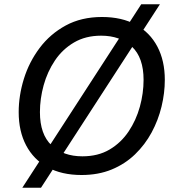

<svg xmlns="http://www.w3.org/2000/svg" viewBox="-20 -812 824 904"><path d="M85 72 645 -792H733L173 72ZM68 -284Q68 -362 92.5 -441Q117 -520 166.5 -586Q216 -652 289.5 -692Q363 -732 460 -732Q554 -732 620 -695.5Q686 -659 721 -592.5Q756 -526 756 -436Q756 -374 740.5 -310Q725 -246 694 -188.5Q663 -131 616 -85.5Q569 -40 506 -14Q443 12 364 12Q270 12 204 -24.5Q138 -61 103 -127.5Q68 -194 68 -284ZM168 -284Q168 -179 223 -127.5Q278 -76 368 -76Q442 -76 496 -108Q550 -140 585.5 -193Q621 -246 638.5 -309.5Q656 -373 656 -436Q656 -541 601 -592.5Q546 -644 456 -644Q383 -644 328.5 -612Q274 -580 238.5 -527Q203 -474 185.5 -410.5Q168 -347 168 -284Z"/></svg>

Font: Kufam
Style: Italic
Weight: 400
Italic angle: -11°
Designer: Artur Schmal
Foundry: Original Type
Version: Version 1.301; ttfautohint (v1.8.3)